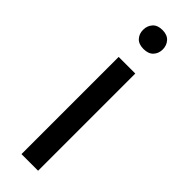

<svg xmlns="http://www.w3.org/2000/svg" viewBox="-248 -730 738 738"><g transform="rotate(45 121.5 -360.5)"><path d="M166.5 0H76.2V-528.3H166.5ZM68.8 -668.5Q68.8 -690.4 82.3 -705.6Q95.7 -720.7 122.1 -720.7Q148.4 -720.7 162.1 -705.6Q175.8 -690.4 175.8 -668.5Q175.8 -646.5 162.1 -631.8Q148.4 -617.2 122.1 -617.2Q95.7 -617.2 82.3 -631.8Q68.8 -646.5 68.8 -668.5Z"/></g></svg>

Font: Roboto
Style: Regular
Weight: 400
Designer: Google
Version: Version 2.134; 2016; ttfautohint (v1.6)